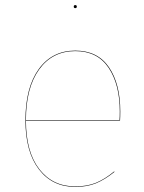

<svg xmlns="http://www.w3.org/2000/svg" viewBox="-20 -726 565 755"><path d="M452 -252H82Q82 -129 134.5 -61Q187 7 276 7Q323 7 358 -7.5Q393 -22 429 -52L430 -50Q393 -20 358 -5.5Q323 9 276 9Q186 9 133 -60Q80 -129 80 -253Q80 -382 132.5 -454.5Q185 -527 276 -527Q364 -527 408.5 -461.5Q453 -396 453 -288Q453 -266 452 -252ZM451 -288Q451 -394 407 -459.5Q363 -525 276 -525Q186 -525 134 -453Q82 -381 82 -254H450Q451 -267 451 -288ZM282 -700Q282 -694 276 -694Q270 -694 270 -700Q270 -706 276 -706Q282 -706 282 -700Z"/></svg>

Font: FiraGO Two
Style: Regular
Weight: 100
Designer: bBox Type
Foundry: bBox Type GmbH
Version: Version 1.001